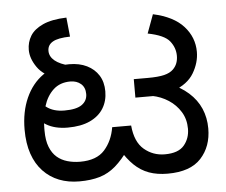

<svg xmlns="http://www.w3.org/2000/svg" viewBox="-49 -709 913 777"><g transform="rotate(-5 407.5 -320.5)"><path d="M243 12Q198 12 161 -2.5Q124 -17 96.5 -46Q69 -75 54.5 -117.5Q40 -160 40 -216Q40 -288 65 -344Q90 -400 135.5 -432Q181 -464 243 -464Q284 -464 314.5 -449Q345 -434 362 -407Q379 -380 379 -342Q379 -303 360.5 -273Q342 -243 305.5 -226Q269 -209 215 -209Q163 -209 128 -230Q93 -251 74 -274L94 -340Q107 -322 135 -300.5Q163 -279 208 -279Q257 -279 279 -295Q301 -311 301 -338Q301 -365 284 -379.5Q267 -394 241 -394Q199 -394 172 -369Q145 -344 132.5 -303Q120 -262 120 -215V-205Q120 -165 130.5 -138.5Q141 -112 159 -96.5Q177 -81 201.5 -74Q226 -67 253 -67Q320 -67 352.5 -103.5Q385 -140 394 -195H471Q477 -128 513 -97.5Q549 -67 597 -67Q652 -67 675.5 -95Q699 -123 699 -162Q699 -201 680.5 -231Q662 -261 632 -280.5Q602 -300 566 -307L634 -352Q684 -332 716.5 -303Q749 -274 765 -237Q781 -200 781 -156Q781 -83 737.5 -35.5Q694 12 602 12Q559 12 526 0Q493 -12 466.5 -37.5Q440 -63 417 -102L450 -103Q420 -60 390.5 -34.5Q361 -9 325.5 1.5Q290 12 243 12ZM189 -412Q135 -429 110 -465Q85 -501 85 -536Q85 -567 100.5 -592.5Q116 -618 152 -634.5Q188 -651 248 -653L256 -575Q207 -574 185.5 -561.5Q164 -549 164 -525Q164 -502 184.5 -485Q205 -468 246 -458ZM498 -306V-381H555Q598 -381 622 -387Q646 -393 659 -406Q670 -417 675 -430.5Q680 -444 680 -460Q680 -493 658.5 -520Q637 -547 570 -560L598 -636Q681 -618 721.5 -573Q762 -528 762 -469Q762 -425 737 -383Q712 -341 653 -320Q640 -316 630 -312.5Q620 -309 608.5 -307.5Q597 -306 577 -306Z"/></g></svg>

Font: hexlkannada05
Style: Book
Weight: 400
Designer: Jelle Bosma - Monotype Design Team
Foundry: Monotype Imaging Inc.
Version: Version 2.003